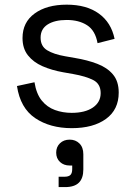

<svg xmlns="http://www.w3.org/2000/svg" viewBox="-20 -522 567 803"><path d="M279.8 14Q189.5 14 127.1 -28Q64.8 -70 51 -162.2L124.2 -178Q132 -129.5 154.5 -101.6Q177 -73.8 209.8 -61.9Q242.5 -50 279.8 -50Q335.8 -50 368.4 -72.2Q401 -94.5 401 -132.5Q401 -171.2 370.1 -187.1Q339.2 -203 285.5 -212.5L244 -219.8Q196.5 -228.2 158 -245Q119.5 -261.8 96.9 -290.5Q74.2 -319.2 74.2 -363Q74.2 -428.8 124.9 -465.6Q175.5 -502.5 259 -502.5Q342 -502.5 393.6 -465.1Q445.2 -427.8 459.2 -359.5L388 -341.5Q378.5 -394.5 344.2 -416.5Q310 -438.5 259 -438.5Q208.8 -438.5 179.2 -419.6Q149.8 -400.8 149.8 -364.5Q149.8 -328.5 177.2 -311.8Q204.8 -295 252.2 -286.8L293.8 -279.5Q345.2 -271 386.6 -255.2Q428 -239.5 452.2 -210.9Q476.5 -182.2 476.5 -134.8Q476.5 -63.5 423.4 -24.8Q370.2 14 279.8 14ZM252.2 260.5H225.2V217.2H248.5Q267 217.2 274.5 209.8Q282 202.2 282 185.2V170.2H271.2Q246.8 170.2 230.9 155.4Q215 140.5 215 116.2Q215 92.5 230.8 77.2Q246.5 62 271.5 62Q296 62 312.2 78Q328.5 94 328.5 123.2V186.8Q328.5 223.5 309.9 242Q291.2 260.5 252.2 260.5Z"/></svg>

Font: Space Grotesk Variable Light
Style: Regular
Weight: 300
Designer: Florian Karsten
Foundry: Florian Karsten
Version: Version 2.000